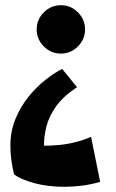

<svg xmlns="http://www.w3.org/2000/svg" viewBox="-20 -532 447 738"><path d="M219 -267 276 -197Q222 -161 195 -122.5Q168 -84 158.5 -46Q149 -8 149 28Q206 28 250 19Q294 10 330 -6L365 167Q331 177 295.5 181.5Q260 186 228 186Q164 186 112 172Q60 158 34 138Q26 105 23 78.5Q20 52 20 27Q20 -28 39.5 -75Q59 -122 89.5 -160Q120 -198 154.5 -225Q189 -252 219 -267ZM214 -512Q252 -512 279.5 -484.5Q307 -457 307 -419Q307 -381 279.5 -353.5Q252 -326 214 -326Q176 -326 148.5 -353.5Q121 -381 121 -419Q121 -457 148.5 -484.5Q176 -512 214 -512Z"/></svg>

Font: Joti One
Style: Regular
Weight: 400
Designer: Eduardo Rodriguez Tunni
Foundry: Eduardo Rodriguez Tunni
Version: Version 1.002; ttfautohint (v1.8.4.7-5d5b);gftools[0.9.24]